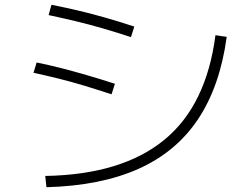

<svg xmlns="http://www.w3.org/2000/svg" viewBox="-20 -769 1040 802"><path d="M169 -34Q331 -37 455 -75Q579 -113 667 -185.5Q755 -258 808 -367Q861 -476 880 -622L927 -615Q899 -409 807.5 -271.5Q716 -134 558 -63.5Q400 7 174 13ZM446 -375Q382 -396 329 -412Q276 -428 225.5 -440.5Q175 -453 120 -465L133 -508Q187 -497 237.5 -484Q288 -471 341.5 -455.5Q395 -440 460 -419ZM527 -614Q463 -635 407.5 -651Q352 -667 298 -680Q244 -693 183 -706L195 -749Q256 -737 310.5 -724Q365 -711 421 -695Q477 -679 541 -658Z"/></svg>

Font: M PLUS 2 Light
Style: Regular
Weight: 300
Designer: Coji Morishita
Foundry: UNDERFOREST DESIGN
Version: Version 1.001